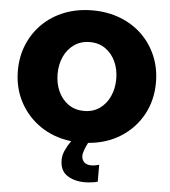

<svg xmlns="http://www.w3.org/2000/svg" viewBox="-61 -768 932 1050"><g transform="rotate(5 405.0 -243.0)"><path d="M443 227Q385 227 345.5 200.5Q306 174 307 114Q307 90 319.5 62.5Q332 35 350 10Q253 -2 180.5 -51.5Q108 -101 67 -178Q26 -255 26 -350Q26 -428 54 -494.5Q82 -561 132.5 -610Q183 -659 252.5 -686Q322 -713 405 -713Q488 -713 557.5 -686Q627 -659 677.5 -610Q728 -561 756 -494.5Q784 -428 784 -350Q784 -252 741 -173.5Q698 -95 621 -46Q544 3 443 11Q433 31 425.5 50.5Q418 70 418 85Q418 105 431.5 118.5Q445 132 470 132Q482 132 493.5 130Q505 128 514 125V218Q501 222 480 224.5Q459 227 443 227ZM405 -161Q455 -161 491 -186.5Q527 -212 546.5 -255Q566 -298 566 -350Q566 -403 546.5 -445.5Q527 -488 491 -513.5Q455 -539 405 -539Q356 -539 319.5 -513.5Q283 -488 263.5 -445.5Q244 -403 244 -350Q244 -298 263.5 -255Q283 -212 319.5 -186.5Q356 -161 405 -161Z"/></g></svg>

Font: MuseoModerno Black
Style: Regular
Weight: 900
Designer: Pablo Cosgaya, Héctor Gatti, Marcela Romero, and the Authors of The MuseoModerno Project.
Foundry: Omnibus-Type Team
Version: Version 1.001